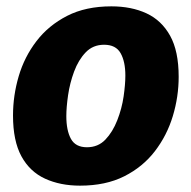

<svg xmlns="http://www.w3.org/2000/svg" viewBox="-20 -571 603 605"><path d="M331 -551Q394 -551 441.5 -529Q489 -507 516 -458.5Q543 -410 543 -329Q543 -266 524.5 -205Q506 -144 468 -94.5Q430 -45 371.5 -15.5Q313 14 232 14Q170 14 122 -8Q74 -30 47.5 -78.5Q21 -127 21 -207Q21 -270 39 -331Q57 -392 95 -441.5Q133 -491 191.5 -521Q250 -551 331 -551ZM308 -430Q273 -430 250 -406Q227 -382 213.5 -345.5Q200 -309 194.5 -271Q189 -233 189 -205Q189 -160 203.5 -133.5Q218 -107 254 -107Q289 -107 312 -131Q335 -155 349.5 -192Q364 -229 369.5 -267Q375 -305 375 -333Q375 -377 360 -403.5Q345 -430 308 -430Z"/></svg>

Font: Bitter Thin ExtraBold
Style: Italic
Weight: 800
Italic angle: -9°
Version: Version 2.002